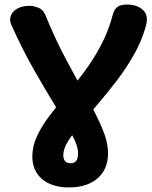

<svg xmlns="http://www.w3.org/2000/svg" viewBox="-20 -805 675 850"><path d="M285 24.7Q209.8 24.7 166.4 -12.1Q123.1 -48.9 123.1 -112.6Q123.1 -157.8 143.6 -201.8Q164 -245.8 197.6 -290.3Q231.2 -334.8 271.6 -383.4Q311.9 -432.1 352.4 -486.2Q392.9 -540.2 426.5 -603.6Q460.1 -666.9 479.6 -741Q485.6 -764.4 500.4 -774.7Q515.2 -784.9 542.7 -784.9Q586.2 -784.9 612.7 -761.2Q639.1 -737.4 625.8 -689.8Q607.9 -624.8 574 -564.7Q540.1 -504.7 498.6 -450.1Q457 -395.6 415.2 -346.9Q373.4 -298.2 338.3 -256.4Q303.1 -214.6 281.6 -180.2Q260.1 -145.9 260.1 -118.7Q260.1 -100.9 268.4 -91.6Q276.8 -82.2 292.6 -82.2Q308.3 -82.2 316.9 -92.2Q325.6 -102.2 325.6 -128Q325.6 -158.6 297.6 -210.7Q269.7 -262.9 225.2 -335.3Q180.8 -407.8 128.9 -498.7Q77.1 -589.6 29.1 -697.6Q21.3 -715.7 27.6 -734.4Q33.9 -753.2 55.3 -766.2Q76.8 -779.2 111.8 -779.2Q128.2 -779.2 149.8 -770.9Q171.3 -762.6 181.7 -736.2Q225.8 -628.9 274.1 -538.7Q322.4 -448.6 364.4 -373.4Q406.4 -298.3 432.3 -237.3Q458.2 -176.2 458.2 -126.1Q458.2 -55.9 412.1 -15.6Q365.9 24.7 285 24.7Z"/></svg>

Font: Playpen Sans
Style: Regular
Weight: 400
Designer: Laura Meseguer, Veronika Burian, José Scaglione, Kostas Bartsokas, Vera Evstafieva, Tom Grace, Yorlmar Campos
Foundry: TypeTogether
Version: Version 2.000